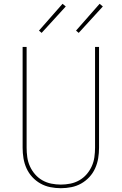

<svg xmlns="http://www.w3.org/2000/svg" viewBox="-20 -982 640 1010"><path d="M300 8Q272 8 244.5 2.5Q217 -3 193 -16.5Q169 -30 150 -50.5Q131 -71 119.5 -96.5Q108 -122 103.5 -149.5Q99 -177 99 -205V-735H120V-205Q120 -180 123.5 -155Q127 -130 137.5 -107Q148 -84 164.5 -65Q181 -46 203 -33.5Q225 -21 250 -16Q275 -11 300 -11Q325 -11 350 -16Q375 -21 397 -33.5Q419 -46 435.5 -65Q452 -84 462.5 -107Q473 -130 476.5 -155Q480 -180 480 -205V-735H501V-205Q501 -177 496.5 -149.5Q492 -122 480.5 -96.5Q469 -71 450 -50.5Q431 -30 407 -16.5Q383 -3 355.5 2.5Q328 8 300 8ZM394 -809 380 -821 504 -962 521 -948ZM199 -809 185 -821 309 -962 326 -948Z"/></svg>

Font: Iosevka SS04 Thin Extended
Style: Regular
Weight: 100
Width: 7
Monospace: yes
Designer: Belleve Invis
Foundry: Belleve Invis
Version: Version 19.0.0; ttfautohint (v1.8.4)